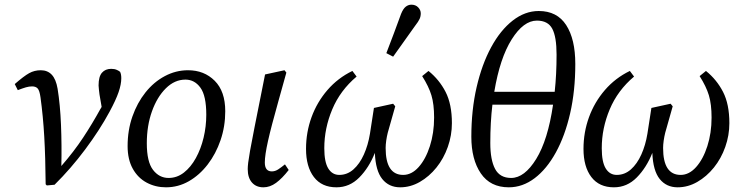

<svg xmlns="http://www.w3.org/2000/svg" viewBox="-20 -787 3148 820"><path d="M175 0Q174 -116 169 -203.5Q164 -291 153 -371Q149 -400 141 -409Q133 -418 117 -418Q104 -418 90.5 -414Q77 -410 56 -402L43 -428Q82 -462 104.5 -474.5Q127 -487 154 -487Q183 -487 201 -468Q219 -449 226 -408Q237 -340 240.5 -253.5Q244 -167 242 -78Q296 -140 335.5 -200Q375 -260 409 -322Q411 -324 412 -326.5Q413 -329 414 -331L405 -383Q404 -393 402.5 -404Q401 -415 401 -422Q401 -460 415.5 -476.5Q430 -493 455 -493Q469 -493 479 -488.5Q489 -484 493 -480Q498 -470 498 -453Q498 -427 486.5 -393.5Q475 -360 448 -310Q406 -232 344 -149Q282 -66 213 2L180 5Z M689 13Q644 13 606.5 -7Q569 -27 547 -66.5Q525 -106 525 -163Q525 -231 545.5 -289.5Q566 -348 601.5 -392.5Q637 -437 684 -462Q731 -487 783 -487Q852 -487 897 -442Q942 -397 942 -312Q942 -247 922 -188.5Q902 -130 867 -84.5Q832 -39 786.5 -13Q741 13 689 13ZM700 -27Q736 -27 765.5 -50Q795 -73 816.5 -112Q838 -151 849.5 -199Q861 -247 861 -297Q861 -378 836 -412.5Q811 -447 772 -447Q726 -447 688.5 -410Q651 -373 629 -311.5Q607 -250 607 -175Q607 -96 633.5 -61.5Q660 -27 700 -27Z M1105 13Q1074 13 1056 -7.5Q1038 -28 1038 -65Q1038 -76 1040 -92.5Q1042 -109 1048 -143.5Q1054 -178 1067 -243L1112 -469L1195 -487L1203 -477L1169 -355Q1138 -245 1124.5 -184.5Q1111 -124 1111 -93Q1111 -55 1141 -55Q1155 -55 1168 -63.5Q1181 -72 1197 -85L1213 -61Q1185 -25 1159 -6Q1133 13 1105 13Z M1417 13Q1354 13 1320.5 -31Q1287 -75 1287 -151Q1287 -222 1310.5 -286.5Q1334 -351 1378.5 -402.5Q1423 -454 1485 -484L1503 -460Q1433 -401 1399 -320Q1365 -239 1365 -154Q1365 -95 1382 -67.5Q1399 -40 1429 -40Q1463 -40 1489.5 -63.5Q1516 -87 1534 -127Q1552 -167 1560 -216L1577 -326L1659 -344L1668 -333L1636 -220Q1632 -204 1629.5 -186.5Q1627 -169 1627 -155Q1627 -40 1702 -40Q1738 -40 1768 -73.5Q1798 -107 1816 -163Q1834 -219 1834 -285Q1834 -342 1822.5 -380Q1811 -418 1783 -462L1810 -484Q1856 -447 1883 -394.5Q1910 -342 1910 -261Q1910 -209 1892.5 -159.5Q1875 -110 1844 -71.5Q1813 -33 1773 -10Q1733 13 1689 13Q1641 13 1612.5 -22.5Q1584 -58 1581 -134Q1556 -71 1514.5 -29Q1473 13 1417 13ZM1630 -560Q1646 -602 1662 -644Q1678 -686 1693 -728Q1702 -750 1713 -758.5Q1724 -767 1737 -767Q1755 -767 1766 -755.5Q1777 -744 1777 -730Q1777 -717 1772 -706Q1767 -695 1753 -677Q1730 -644 1706 -611Q1682 -578 1659 -545Z M2153 13Q2074 13 2033.5 -46.5Q1993 -106 1993 -203Q1993 -317 2015.5 -414.5Q2038 -512 2077.5 -585Q2117 -658 2169.5 -699Q2222 -740 2281 -740Q2359 -740 2398 -680Q2437 -620 2437 -514Q2437 -399 2415 -303Q2393 -207 2354 -136Q2315 -65 2263.5 -26Q2212 13 2153 13ZM2273 -699Q2216 -699 2165.5 -619Q2115 -539 2091 -395H2349Q2353 -432 2355 -471.5Q2357 -511 2357 -554Q2357 -630 2338.5 -664.5Q2320 -699 2273 -699ZM2163 -27Q2220 -27 2270 -108Q2320 -189 2342 -340H2083Q2074 -265 2074 -176Q2074 -104 2094.5 -65.5Q2115 -27 2163 -27Z M2602 13Q2539 13 2505.5 -31Q2472 -75 2472 -151Q2472 -222 2495.5 -286.5Q2519 -351 2563.5 -402.5Q2608 -454 2670 -484L2688 -460Q2618 -401 2584 -320Q2550 -239 2550 -154Q2550 -95 2567 -67.5Q2584 -40 2614 -40Q2648 -40 2674.5 -63.5Q2701 -87 2719 -127Q2737 -167 2745 -216L2762 -326L2844 -344L2853 -333L2821 -220Q2817 -204 2814.5 -186.5Q2812 -169 2812 -155Q2812 -40 2887 -40Q2923 -40 2953 -73.5Q2983 -107 3001 -163Q3019 -219 3019 -285Q3019 -342 3007.5 -380Q2996 -418 2968 -462L2995 -484Q3041 -447 3068 -394.5Q3095 -342 3095 -261Q3095 -209 3077.5 -159.5Q3060 -110 3029 -71.5Q2998 -33 2958 -10Q2918 13 2874 13Q2826 13 2797.5 -22.5Q2769 -58 2766 -134Q2741 -71 2699.5 -29Q2658 13 2602 13Z"/></svg>

Font: Source Serif Pro
Style: Italic
Weight: 400
Italic angle: -12°
Designer: Frank Grießhammer
Foundry: Adobe Systems Incorporated
Version: Version 3.001;hotconv 1.0.111;makeotfexe 2.5.65597